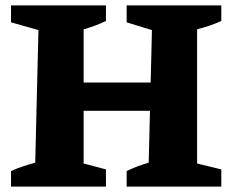

<svg xmlns="http://www.w3.org/2000/svg" viewBox="-20 -694 867 714"><path d="M451 0V-58Q472 -68 492 -75.5Q512 -83 533 -89L545 -582L451 -611V-674H803V-616Q783 -607 760 -599Q737 -591 713 -585V-86L803 -64V0ZM21 0V-58Q43 -68 66 -75.5Q89 -83 111 -89L123 -582L21 -611V-674H374V-616Q355 -607 334 -599Q313 -591 291 -585V-86L374 -64V0ZM206 -282V-387H628V-282Z"/></svg>

Font: Piazzolla Thin Black
Style: Regular
Weight: 900
Version: Version 2.005